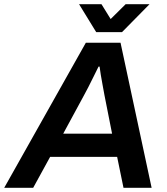

<svg xmlns="http://www.w3.org/2000/svg" viewBox="-60 -888 789 908"><path d="M-40 0 346 -686H510L657 0H524L494 -146H177L97 0ZM239 -256H470L434 -438Q430 -462 425 -487Q420 -512 416.5 -535Q413 -558 411 -573H406Q396 -553 383 -526.5Q370 -500 357.5 -475.5Q345 -451 336 -435ZM647 -868 517 -736H395L314 -868H420L485 -763L429 -764L534 -868Z"/></svg>

Font: Archivo Variable SemiBold
Style: Italic
Weight: 600
Italic angle: -10°
Designer: Hector Gatti
Foundry: Omnibus-Type
Version: Version 2.001